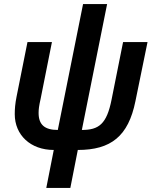

<svg xmlns="http://www.w3.org/2000/svg" viewBox="-20 -730 763 950"><path d="M328 200 365 12C529 12 615 -56 650 -229L710 -522H589L532 -237C508 -116 469 -87 385 -87L510 -710H391L266 -87C201 -87 171 -113 171 -171C171 -189 173 -206 181 -241L237 -522H116L62 -252C55 -217 53 -191 53 -165C53 -62 131 12 246 12L209 200Z"/></svg>

Font: Braiins Sans SemiBold
Style: Italic
Weight: 600
Italic angle: -11.31°
Designer: Mike Abbink, Paul van der Laan, Pieter van Rosmalen, Jiri Chlebus, Lubos Buracinsky
Foundry: Bold Monday, Sudetype
Version: Version 1.000;hotconv 1.0.109;makeotfexe 2.5.65596